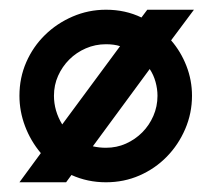

<svg xmlns="http://www.w3.org/2000/svg" viewBox="-20 -375 439 395"><path d="M198 -355Q238 -355 271 -339L283 -355H379L332 -292Q352 -269 363.5 -239.5Q375 -210 375 -178Q375 -142 361 -109.5Q347 -77 323 -52.5Q299 -28 267 -14Q235 0 198 0Q160 0 127 -15L116 0H20L64 -60Q43 -85 31.5 -115.5Q20 -146 20 -178Q20 -215 34 -247Q48 -279 72.5 -303Q97 -327 129.5 -341Q162 -355 198 -355ZM198 -284Q176 -284 156.5 -275.5Q137 -267 122.5 -252.5Q108 -238 99.5 -219Q91 -200 91 -178Q91 -147 108 -119L227 -280Q215 -284 198 -284ZM304 -178Q304 -192 300 -206.5Q296 -221 288 -233L171 -74Q184 -71 198 -71Q220 -71 239 -79.5Q258 -88 272.5 -102.5Q287 -117 295.5 -136.5Q304 -156 304 -178Z"/></svg>

Font: Googee
Style: Regular
Weight: 400
Designer: Peter Wiegel
Foundry: CATFonts Peter Wiegel
Version: 1.000